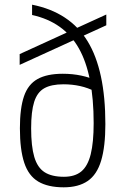

<svg xmlns="http://www.w3.org/2000/svg" viewBox="-20 -790 540 820"><path d="M252 10Q185 10 143.5 -14.5Q102 -39 83.5 -95Q65 -151 65 -242Q65 -328 82.5 -379Q100 -430 140.5 -452.5Q181 -475 248 -475Q290 -475 327.5 -467Q365 -459 397 -444L387 -399Q356 -415 322 -422.5Q288 -430 251 -430Q199 -430 169 -413Q139 -396 126 -355Q113 -314 113 -242Q113 -165 126.5 -119.5Q140 -74 170.5 -54.5Q201 -35 253 -35Q300 -35 327.5 -58Q355 -81 367.5 -131.5Q380 -182 380 -264Q380 -472 316.5 -584Q253 -696 117 -726V-770Q278 -738 354 -614Q430 -490 430 -260Q430 -164 412 -104Q394 -44 354.5 -17Q315 10 252 10ZM64 -513V-559L434 -728V-682Z"/></svg>

Font: M PLUS Code Latin Light
Style: Regular
Weight: 300
Designer: Coji Morishita
Foundry: UNDERFOREST DESIGN
Version: Version 1.002; ttfautohint (v1.8.3)